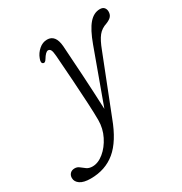

<svg xmlns="http://www.w3.org/2000/svg" viewBox="-287 -558 874 921"><g transform="rotate(-30 150.0 -97.0)"><path d="M282 -307Q307 -375.5 333.8 -406.5Q360.5 -437.5 394.5 -437.5Q410 -437.5 417.8 -428.8Q425.5 -420 425.5 -406.5Q425.5 -391 417.2 -380.8Q409 -370.5 388 -362Q358 -352.5 340.2 -330.2Q322.5 -308 305 -261.5L184 46.5Q145 151.5 88.8 198.2Q32.5 245 -48.5 245Q-87.5 245 -107 231.5Q-126.5 218 -126.5 197.5Q-126.5 182.5 -117.2 173Q-108 163.5 -92 163.5Q-77.5 163.5 -66.8 172.5Q-56 181.5 -43.5 190.2Q-31 199 -12 199Q19.5 199 50.5 173.5Q81.5 148 102 107Q122.5 66 122.5 19.5Q122.5 -16 119.5 -74Q116.5 -132 111.8 -202.5Q107 -273 101.5 -347Q99.5 -373 94.5 -381.8Q89.5 -390.5 80.5 -390.5Q67.5 -390.5 49 -360Q39.5 -344 29.5 -349Q18 -355 27.5 -378Q36 -401.5 56.5 -419.5Q77 -437.5 102 -437.5Q148.5 -437.5 154 -371.5Q159 -299.5 164.8 -203.5Q170.5 -107.5 174.5 -12Z"/></g></svg>

Font: Fraunces 144pt SuperSoft Light
Style: Italic
Weight: 300
Italic angle: -16°
Version: Version 1.000;[b76b70a41]